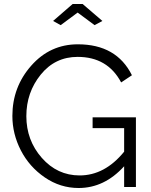

<svg xmlns="http://www.w3.org/2000/svg" viewBox="-20 -937 756 962"><path d="M284 -811 246 -832 344 -917H394L493 -832L454 -811L369 -874ZM602 0V-104Q503 5 374 5Q282 5 204.5 -48Q127 -101 84.5 -183.5Q42 -266 42 -356Q42 -501 136.5 -608Q231 -715 370 -715Q564 -715 641 -560L587 -524Q519 -652 369 -652Q256 -652 184 -563Q112 -474 112 -355Q112 -234 189.5 -146Q267 -58 379 -58Q505 -58 602 -177V-295H444V-349H661V0Z"/></svg>

Font: Raleway
Style: Regular
Weight: 400
Designer: Matt McInerney, Pablo Impallari, Rodrigo Fuenzalida
Foundry: Matt McInerney, Pablo Impallari, Rodrigo Fuenzalida
Version: Version 1.000;PS 001.001;hotconv 1.0.56; ttfautohint (v1.5)